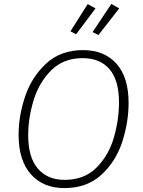

<svg xmlns="http://www.w3.org/2000/svg" viewBox="-20 -950 729 981"><path d="M637 -425Q637 -325 604.5 -225Q572 -125 498 -57Q424 11 309 11Q200 11 137.5 -60Q75 -131 75 -261Q75 -358 108.5 -457.5Q142 -557 216 -625.5Q290 -694 404 -694Q513 -694 575 -624.5Q637 -555 637 -425ZM124 -259Q124 -146 173.5 -88.5Q223 -31 310 -31Q411 -31 473.5 -94Q536 -157 562 -248Q588 -339 588 -427Q588 -540 539.5 -596.5Q491 -653 402 -653Q304 -653 241.5 -590.5Q179 -528 151.5 -437Q124 -346 124 -259ZM549 -930 589 -907 483 -771 453 -786ZM428 -929 468 -907 369 -775 340 -790Z"/></svg>

Font: Fira Sans ExtraLight
Style: Italic
Weight: 275
Italic angle: -8°
Designer: Carrois Corporate & Edenspiekermann AG
Foundry: Carrois Corporate GbR & Edenspiekermann AG
Version: Version 4.203